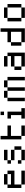

<svg xmlns="http://www.w3.org/2000/svg" viewBox="2980 -3895 915 6915"><g transform="rotate(-90 3437.5 -437.5)"><path d="M250 -750H625V-625H250ZM625 -625H750V-375H250V-125H125V-625H250V-500H625ZM250 -125H750V0H250Z M1125 -750H1500V-625H1125ZM1125 -625V-500H1000V-625ZM1125 -500H1500V-375H1125ZM1500 -375H1625V-125H1500ZM1500 -125V0H1125V-125ZM1125 -125H1000V-250H1125Z M1875 -875H2000V-625H2375V-500H2000V-125H1875ZM2000 -125H2375V0H2000Z M2750 -875H2875V-750H2750ZM2625 -625H2875V-125H3000V0H2625V-125H2750V-500H2625Z M3375 -750H3625V-625H3375ZM3625 -625H3750V0H3625ZM3750 -625V-750H4000V-625ZM4000 -625H4125V0H4000ZM3375 -625V0H3250V-625Z M4500 -750H4875V-625H4500ZM4875 -625H5000V0H4500V-125H4875V-375H4500V-500H4875ZM4500 -125H4375V-375H4500Z M5750 -875H5875V0H5375V-125H5750V-500H5375V-625H5750ZM5375 -125H5250V-500H5375Z M6250 -750H6625V-625H6250ZM6625 -625H6750V-125H6625ZM6625 -125V0H6250V-125ZM6250 -125H6125V-625H6250Z"/></g></svg>

Font: Dogica Pixel
Style: Regular
Weight: 400
Designer: Roberto Mocci
Version: Version 001.000